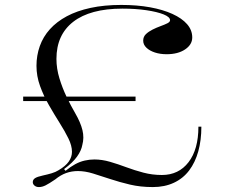

<svg xmlns="http://www.w3.org/2000/svg" viewBox="-20 -744 911 779"><path d="M138 15Q127 15 120 9Q113 3 113 -5Q113 -15 122 -21Q131 -27 154 -32Q173 -36 189.5 -41Q206 -46 217 -53Q246 -70 259 -88.5Q272 -107 272 -128Q272 -153 257.5 -182.5Q243 -212 221.5 -246Q200 -280 178.5 -317.5Q157 -355 142.5 -395Q128 -435 128 -477Q128 -519 141.5 -557Q155 -595 182.5 -625.5Q210 -656 251 -678Q292 -700 347.5 -712Q403 -724 472 -724Q536 -724 588.5 -714.5Q641 -705 679.5 -687.5Q718 -670 739 -646Q760 -622 760 -592Q760 -563 731 -543.5Q702 -524 656 -524Q630 -524 608.5 -531Q587 -538 574 -550.5Q561 -563 561 -579Q561 -595 572 -605.5Q583 -616 599 -624Q615 -632 631.5 -638Q648 -644 659 -649.5Q670 -655 670 -662Q670 -675 644 -685.5Q618 -696 574 -702.5Q530 -709 477 -709Q411 -709 361 -695.5Q311 -682 277 -655.5Q243 -629 226 -591.5Q209 -554 209 -505Q209 -466 221 -426.5Q233 -387 250.5 -350.5Q268 -314 285 -285Q307 -247 314.5 -216Q322 -185 314 -156Q310 -133 292.5 -108.5Q275 -84 240 -58L246 -51Q267 -68 285.5 -78Q304 -88 323.5 -92.5Q343 -97 363 -97Q394 -97 426.5 -87.5Q459 -78 492.5 -65.5Q526 -53 562 -43.5Q598 -34 637 -34Q705 -34 745 -86Q785 -138 785 -230H797Q797 -175 784.5 -130Q772 -85 747.5 -52.5Q723 -20 685.5 -2.5Q648 15 600 15Q550 15 507.5 5Q465 -5 427.5 -17.5Q390 -30 357.5 -40Q325 -50 296 -50Q271 -50 248.5 -42Q226 -34 204 -16Q179 1 165 8Q151 15 138 15ZM74 -334V-352H530V-334Z"/></svg>

Font: Kalnia SemiExpanded Light
Style: Regular
Weight: 300
Width: 6
Designer: Frida Medrano
Foundry: Frida Medrano
Version: Version 1.105